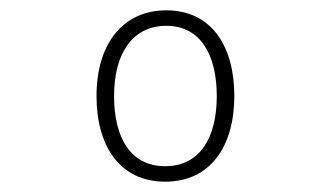

<svg xmlns="http://www.w3.org/2000/svg" viewBox="-20 -744 640 372"><path d="M300 -392C388 -392 434 -461 434 -558C434 -653 391 -724 302 -724C219 -724 167 -660 167 -558C167 -460 213 -392 300 -392ZM300 -422C233 -422 201 -477 201 -558C201 -642 238 -694 302 -694C371 -694 400 -634 400 -558C400 -478 368 -422 300 -422Z"/></svg>

Font: Noto Sans Mono ExtraLight
Style: Regular
Weight: 200
Designer: Monotype Design Team
Foundry: Monotype Imaging Inc.
Version: Version 2.014